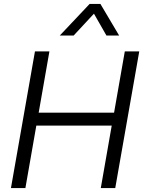

<svg xmlns="http://www.w3.org/2000/svg" viewBox="-20 -963 734 983"><path d="M159 -700H233L178 -386H564L619 -700H693L570 0H496L552 -320H166L110 0H36ZM439 -943H494L590 -781H525L461 -893L357 -781H286Z"/></svg>

Font: Bai Jamjuree
Style: Italic
Weight: 400
Italic angle: -10°
Version: Version 1.000; ttfautohint (v1.6)